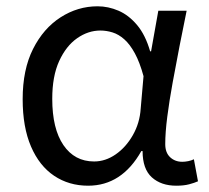

<svg xmlns="http://www.w3.org/2000/svg" viewBox="-20 -577 665 610"><path d="M260 13Q199 13 152 -18.5Q105 -50 78.5 -111.5Q52 -173 52 -262Q52 -356 85 -421.5Q118 -487 172.5 -522Q227 -557 290 -557Q324 -557 356.5 -543Q389 -529 415.5 -497.5Q442 -466 457 -414H460L483 -543H573Q562 -490 550.5 -431Q539 -372 528.5 -314.5Q518 -257 511.5 -206.5Q505 -156 505 -119Q505 -92 520.5 -77.5Q536 -63 559 -63Q568 -63 578 -65Q588 -67 596 -71L609 -1Q598 4 581 8.5Q564 13 540 13Q492 13 462.5 -13.5Q433 -40 433 -97H429Q367 13 260 13ZM279 -64Q315 -64 347.5 -86.5Q380 -109 402 -147.5Q424 -186 427 -232L436 -335Q424 -379 408.5 -407.5Q393 -436 375 -452Q357 -468 337.5 -474Q318 -480 299 -480Q260 -480 225 -455.5Q190 -431 168 -383Q146 -335 146 -263Q146 -168 181.5 -116Q217 -64 279 -64Z"/></svg>

Font: oriya25
Style: Book
Weight: 400
Designer: Jelle Bosma - Monotype Design Team
Foundry: Monotype Imaging Inc.
Version: Version 2.003